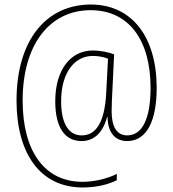

<svg xmlns="http://www.w3.org/2000/svg" viewBox="-20 -733 763 848"><path d="M672 -345C672 -568 564 -713 381 -713C186 -713 53 -558 53 -289C53 -56 157 95 345 95C403 95 456 83 496 63V35C455 56 397 70 344 70C176 70 80 -66 80 -289C80 -538 201 -688 380 -688C549 -688 645 -556 645 -345C645 -208 608 -135 542 -135C494 -135 473 -176 473 -242C473 -268 475 -304 476 -325L484 -493C460 -502 425 -510 390 -510C292 -510 224 -425 224 -286C224 -169 267 -110 340 -110C389 -110 432 -139 453 -216H455C456 -150 486 -110 542 -110C629 -110 672 -201 672 -345ZM250 -286C250 -412 309 -486 390 -486C415 -486 438 -481 457 -474L449 -321C442 -189 402 -135 341 -135C281 -135 250 -191 250 -286Z"/></svg>

Font: Noto Sans Oriya Cond Thin
Style: Regular
Weight: 100
Width: 3
Designer: Amélie Bonet and Sol Matas
Foundry: Google LLC
Version: Version 2.006